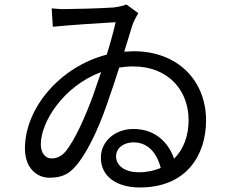

<svg xmlns="http://www.w3.org/2000/svg" viewBox="-20 -786 1040 847"><path d="M426 -468 391 -366C361 -284 312 -167 266 -114C245 -92 225 -87 206 -87C183 -87 160 -108 160 -149C160 -250 262 -407 426 -468ZM208 -749 213 -668C292 -676 434 -685 490 -688C482 -651 468 -600 451 -545C245 -492 90 -309 90 -131C90 -45 142 -2 198 -2C248 -2 282 -16 311 -50C359 -102 411 -209 450 -321C470 -377 489 -435 506 -488C526 -491 546 -493 567 -493C723 -493 812 -387 812 -256C812 -188 790 -127 748 -86C723 -157 666 -217 568 -217C489 -217 425 -164 425 -90C425 -8 494 41 597 41C803 41 889 -102 889 -255C889 -428 767 -560 569 -560L528 -558L564 -675C571 -695 582 -714 590 -728L538 -766C522 -760 503 -756 481 -753C421 -749 312 -746 273 -746C255 -745 229 -747 208 -749ZM689 -45C661 -33 628 -26 591 -26C535 -26 492 -53 492 -96C492 -133 526 -158 569 -158C629 -158 671 -116 689 -45Z"/></svg>

Font: Noto Sans KR
Style: Regular
Weight: 400
Designer: Ryoko NISHIZUKA 西塚涼子 (kana, bopomofo & ideographs); Paul D. Hunt (Latin, Greek & Cyrillic); Sandoll Communications 산돌커뮤니
Foundry: Adobe
Version: Version 2.004;hotconv 1.0.118;makeotfexe 2.5.65603